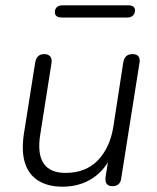

<svg xmlns="http://www.w3.org/2000/svg" viewBox="-20 -696 593 724"><path d="M215 8Q163 8 126.5 -13.5Q90 -35 75 -79Q60 -123 70 -191L113 -462Q116 -477 124.5 -484.5Q133 -492 147 -492Q162 -492 169.5 -483Q177 -474 174 -457L132 -190Q120 -117 144 -80.5Q168 -44 227 -44Q304 -44 350 -92.5Q396 -141 408 -222L445 -462Q448 -477 456.5 -484.5Q465 -492 480 -492Q495 -492 502 -483.5Q509 -475 506 -459L437 -23Q433 6 404 6Q389 6 382.5 -2.5Q376 -11 378 -28L393 -122L403 -116Q379 -57 330 -24.5Q281 8 215 8ZM213 -630Q187 -630 187 -650Q187 -663 195 -669.5Q203 -676 215 -676H463Q489 -676 489 -657Q489 -645 481.5 -637.5Q474 -630 461 -630Z"/></svg>

Font: Nunito ExtraLight Light
Style: Italic
Weight: 300
Italic angle: -9°
Version: Version 3.602